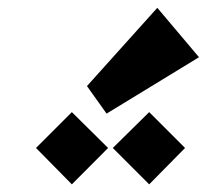

<svg xmlns="http://www.w3.org/2000/svg" viewBox="-20 -1111 580 497"><path d="M495.1 -962.9 255.9 -816.9 205.1 -888.2 387.2 -1090.8ZM73.2 -728 166 -820.8 259.8 -728 166 -633.8ZM272 -728 366.2 -820.8 459 -728 366.2 -633.8Z"/></svg>

Font: KJV1611
Style: Regular
Weight: 400
Version: Version 3.6.1